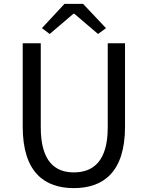

<svg xmlns="http://www.w3.org/2000/svg" viewBox="-20 -956 761 989"><path d="M196 -811 236 -781 358 -885H363L485 -781L526 -811L408 -936H312ZM360 13C510 13 624 -67 624 -303V-733H535V-300C535 -124 459 -68 360 -68C264 -68 190 -124 190 -300V-733H97V-303C97 -67 211 13 360 13Z"/></svg>

Font: Spoqa Han Sans Neo Regular
Style: Regular
Weight: 400
Designer: [Spoqa Han Sans Neo] Dong-huui Kim  Younghwa Kang  Yujin Lee  [Noto Sans] Ryoko NISHIZUKA  (kana & ideographs); Paul D. 
Foundry: Spoqa (http://www.spoqa-han-sans.com)
Version: Version 1.000